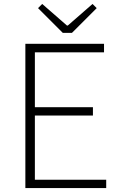

<svg xmlns="http://www.w3.org/2000/svg" viewBox="-20 -949 607 969"><path d="M108 0V-728H505V-685H156V-408H449V-366H156V-42H516V0ZM297 -783 172 -908 193 -929 318 -820H322L447 -929L468 -908L343 -783Z"/></svg>

Font: Noto Sans KR ExtraLight
Style: Regular
Weight: 250
Designer: Ryoko NISHIZUKA  (kana, bopomofo & ideographs); Paul D. Hunt (Latin, Greek & Cyrillic); Sandoll Communications , Soo-you
Foundry: Adobe
Version: Version 2.004-H2;hotconv 1.0.118;makeotfexe 2.5.65603